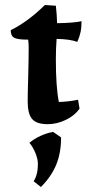

<svg xmlns="http://www.w3.org/2000/svg" viewBox="-20 -489 362 770"><path d="M91 -83Q91 -114 93 -178Q95 -250 95 -297Q95 -314 93 -330Q51 -330 37 -337.5Q23 -345 23 -368Q92 -402 160 -469L204 -466Q208 -432 209 -396Q276 -397 307 -404Q307 -379 303 -360Q299 -341 290 -321Q261 -332 207 -333Q204 -294 204 -252Q204 -140 216 -80Q254 -81 293 -89L299 -53Q279 -25 243.5 -8Q208 9 171 9Q127 9 109 -11.5Q91 -32 91 -83ZM115 238Q132 211 132 169Q132 149 122 124.5Q112 100 98 84Q116 68 142.5 56Q169 44 193 40L225 62Q225 124 205.5 171.5Q186 219 144 261Z"/></svg>

Font: Mirza SemiBold
Style: Regular
Weight: 600
Designer: Arabic design by Kourosh Beigpour, Latin design by Eduardo Tunni, engineering by Lasse Fister
Version: Version 1.0010g